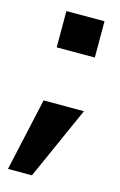

<svg xmlns="http://www.w3.org/2000/svg" viewBox="-100 -516 441 708"><g transform="rotate(15 120.0 -162.0)"><path d="M67 -131H221L97 147H5.5ZM63 -471H208.5V-332.5H63Z"/></g></svg>

Font: HK Grotesk ExtraBold
Style: Regular
Weight: 800
Designer: Alfredo Marco Pradil
Foundry: Hanken Design Co.
Version: Version 3.001